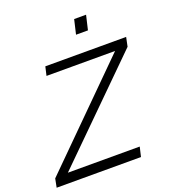

<svg xmlns="http://www.w3.org/2000/svg" viewBox="-165 -1008 999 1123"><g transform="rotate(-20 335.0 -446.0)"><path d="M405.8 -802.2 426.8 -892.1H501L480 -802.2ZM-6.8 0 3.9 -54.2 587.9 -634.8H161.1L173.8 -689.9H676.8L665 -632.8L85 -60.1H532.2L518.1 0Z"/></g></svg>

Font: HK Grotesk Light Italic
Style: Regular
Weight: 300
Italic angle: -13°
Designer: Alfredo Marco Pradil and Stefan Peev
Foundry: Hanken Design Co.
Version: Version 1.000;PS 001.000;hotconv 1.0.88;makeotf.lib2.5.64775